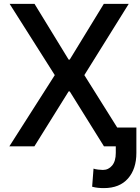

<svg xmlns="http://www.w3.org/2000/svg" viewBox="-20 -747 716 980"><path d="M638.5 0H510.7L335.9 -280.5H330.3L155.5 0H27.7L259.6 -363.6L29.1 -727.3H156.2L330.3 -442.8H335.9L509.9 -727.3H637.1L410.5 -363.6ZM510.3 213.1Q494 213.1 479.9 211.6Q465.9 210.2 450.3 206L457.4 113.6Q465.2 116.8 480.6 118.6Q496.1 120.4 505 120.4Q533.7 120.4 552.4 97.8Q571 75.3 571 33.7V-95.9H676.1V33.7Q676.1 115.4 633.2 164.2Q590.2 213.1 510.3 213.1Z"/></svg>

Font: Linik Sans Medium
Style: Regular
Weight: 500
Designer: Rasmus Andersson (font), Cristiano Sobral (main changes)
Foundry: rsms
Version: Version 3.018;June 1, 2022;FontCreator 14.0.0.2814 64-bit; t